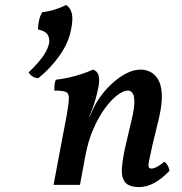

<svg xmlns="http://www.w3.org/2000/svg" viewBox="-20 -749 737 778"><path d="M247 -729Q264 -720 270.5 -696.5Q277 -673 268 -630Q259 -578 222.5 -525.5Q186 -473 135 -432Q121 -433 111.5 -439.5Q102 -446 96 -456Q125 -483 146.5 -510.5Q168 -538 176 -562.5Q184 -587 175 -605Q166 -623 134 -630Q134 -647 138.5 -667.5Q143 -688 152 -700Q176 -702 203 -710.5Q230 -719 247 -729ZM197 0 251 -286Q259 -332 259 -352Q259 -372 245.5 -377Q232 -382 200 -382Q200 -394 201 -406Q202 -418 207 -426Q227 -428 255.5 -434Q284 -440 312 -449.5Q340 -459 357 -467Q374 -461 379 -445Q384 -429 380 -402Q372 -361 363 -333Q354 -305 342 -278L326 -118L304 0ZM550 -467Q569 -467 587.5 -458.5Q606 -450 619.5 -429Q633 -408 635.5 -370Q638 -332 625 -274L597 -158Q587 -114 583.5 -95Q580 -76 583 -71Q586 -66 594 -66Q604 -66 619 -74.5Q634 -83 646 -94Q655 -87 660 -77.5Q665 -68 667 -57Q634 -23 604 -7Q574 9 544 9Q502 9 486.5 -11Q471 -31 474 -68.5Q477 -106 488 -155L514 -266Q525 -312 524.5 -337.5Q524 -363 516.5 -372.5Q509 -382 498 -382Q480 -382 455.5 -363.5Q431 -345 405.5 -310.5Q380 -276 358.5 -227Q337 -178 326 -118L320 -228L359 -311Q371 -337 392 -364.5Q413 -392 439 -415Q465 -438 493.5 -452.5Q522 -467 550 -467Z"/></svg>

Font: Vollkorn Medium
Style: Italic
Weight: 500
Italic angle: -11°
Designer: Friedrich Althausen
Foundry: Friedrich Althausen
Version: Version 5.000